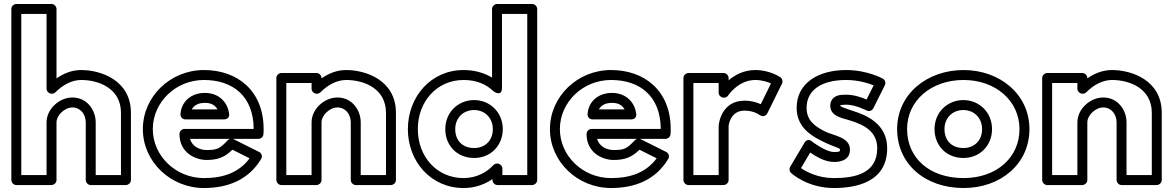

<svg xmlns="http://www.w3.org/2000/svg" viewBox="-20 -905 5895 965"><path d="M87 -25V-835H214V-459C214 -443.9 228.3 -434 239 -434H241C247.8 -434 254.8 -437.4 258.7 -441.3C295.7 -478.3 340.9 -503 388 -503C477.1 -503 588 -460.3 588 -338V-25H461V-290C461 -351.3 417.8 -415 344 -415C277.5 -415 214 -356.7 214 -290V-25ZM37 0C37 10.7 46.9 25 62 25H239C249.7 25 264 15.1 264 0V-290C264 -325.3 304.5 -365 344 -365C384.2 -365 411 -330.7 411 -290V0C411 10.7 420.9 25 436 25H613C623.7 25 638 15.1 638 0V-338C638 -501.7 486.9 -553 388 -553C341.9 -553 301.3 -536.9 264 -511V-860C264 -870.7 254.1 -885 239 -885H62C51.3 -885 37 -875.1 37 -860Z M1136 -207C1131.7 -205.7 1127.7 -203.3 1124.7 -200.1C1084.3 -156.8 1070.3 -151 1018 -151C986.1 -151 946.3 -166.9 935.1 -207ZM1150 -207H1279C1290.2 -207 1301.6 -215.6 1303.7 -227.9C1305.3 -237.9 1305 -248.7 1305 -256C1305 -450.2 1172.1 -553 1005 -553C837 -553 698 -420.6 698 -256C698 -92.3 837 40 1005 40C1124.4 40 1229 -0.1 1292.5 -106.2C1301.2 -120.8 1293.6 -135.7 1282.2 -141.4L1154.2 -205.4C1153.3 -205.8 1151.4 -206.6 1150 -207ZM1255 -257H907C891.9 -257 882 -242.7 882 -232C882 -134.4 965.6 -101 1018 -101C1073.1 -101 1108.6 -113.7 1148.2 -152.5L1234.5 -109.3C1181.8 -38.5 1104 -10 1005 -10C863 -10 748 -121.7 748 -256C748 -391.4 863 -503 1005 -503C1149.9 -503 1254.1 -422.1 1255 -257ZM912 -305H1107C1116.8 -305 1135.1 -310.8 1131.7 -333.7C1122 -399.5 1072.9 -438 1010 -438C937.6 -438 890.9 -391.7 887.1 -331.6C886.2 -318.7 895.5 -305 912 -305ZM944 -355C953.6 -373.3 973.2 -388 1010 -388C1041.4 -388 1061.4 -376.5 1073.2 -355Z M1419 -25V-488H1546V-459C1546 -443.9 1560.3 -434 1571 -434H1573C1579.8 -434 1586.8 -437.4 1590.7 -441.3C1627.7 -478.3 1672.9 -503 1720 -503C1809.1 -503 1920 -460.3 1920 -338V-25H1793V-290C1793 -351.3 1749.8 -415 1676 -415C1609.5 -415 1546 -356.7 1546 -290V-25ZM1369 0C1369 10.7 1378.9 25 1394 25H1571C1581.7 25 1596 15.1 1596 0V-290C1596 -325.3 1636.5 -365 1676 -365C1716.2 -365 1743 -330.7 1743 -290V0C1743 10.7 1752.9 25 1768 25H1945C1955.7 25 1970 15.1 1970 0V-338C1970 -501.7 1818.9 -553 1720 -553C1673.9 -553 1633.3 -536.9 1596 -511V-513C1596 -523.7 1586.1 -538 1571 -538H1394C1383.3 -538 1369 -528.1 1369 -513Z M2080 -256C2080 -394.4 2175.3 -503 2310 -503C2373.4 -503 2423.5 -482.3 2460.5 -446.1C2460.5 -446.1 2503 -414.5 2503 -464V-835H2630V-25H2505V-58C2505 -73.1 2490.7 -83 2480 -83H2478C2470.9 -83 2463.7 -79.5 2459.5 -74.8C2426 -37.8 2372.5 -10 2310 -10C2175.2 -10 2080 -117.7 2080 -256ZM2030 -256C2030 -94.3 2144.8 40 2310 40C2365.6 40 2414.6 22.9 2455 -4.9V0C2455 10.7 2464.9 25 2480 25H2655C2665.7 25 2680 15.1 2680 0V-860C2680 -870.7 2670.1 -885 2655 -885H2478C2467.3 -885 2453 -875.1 2453 -860V-515C2413.3 -539.2 2364.1 -553 2310 -553C2144.7 -553 2030 -417.6 2030 -256ZM2218 -256C2218 -173.1 2277.7 -111 2363 -111C2445.4 -111 2507 -172.8 2507 -256C2507 -340.6 2442.4 -402 2363 -402C2282.8 -402 2218 -340.7 2218 -256ZM2268 -256C2268 -313.3 2309.2 -352 2363 -352C2415.6 -352 2457 -313.4 2457 -256C2457 -199.2 2418.6 -161 2363 -161C2304.3 -161 2268 -198.9 2268 -256Z M3182 -207C3177.7 -205.7 3173.7 -203.3 3170.7 -200.1C3130.3 -156.8 3116.3 -151 3064 -151C3032.1 -151 2992.3 -166.9 2981.1 -207ZM3196 -207H3325C3336.2 -207 3347.6 -215.6 3349.7 -227.9C3351.3 -237.9 3351 -248.7 3351 -256C3351 -450.2 3218.1 -553 3051 -553C2883 -553 2744 -420.6 2744 -256C2744 -92.3 2883 40 3051 40C3170.4 40 3275 -0.1 3338.5 -106.2C3347.2 -120.8 3339.6 -135.7 3328.2 -141.4L3200.2 -205.4C3199.3 -205.8 3197.4 -206.6 3196 -207ZM3301 -257H2953C2937.9 -257 2928 -242.7 2928 -232C2928 -134.4 3011.6 -101 3064 -101C3119.1 -101 3154.6 -113.7 3194.2 -152.5L3280.5 -109.3C3227.8 -38.5 3150 -10 3051 -10C2909 -10 2794 -121.7 2794 -256C2794 -391.4 2909 -503 3051 -503C3195.9 -503 3300.1 -422.1 3301 -257ZM2958 -305H3153C3162.8 -305 3181.1 -310.8 3177.7 -333.7C3168 -399.5 3118.9 -438 3056 -438C2983.6 -438 2936.9 -391.7 2933.1 -331.6C2932.2 -318.7 2941.5 -305 2958 -305ZM2990 -355C2999.6 -373.3 3019.2 -388 3056 -388C3087.4 -388 3107.4 -376.5 3119.2 -355Z M3798 -326.8 3810.4 -321.3C3821 -319.7 3831.7 -325.3 3836.4 -334.9L3910.4 -484.9C3915.7 -495.6 3912.4 -509.5 3902.2 -516.6C3900.3 -517.9 3850 -553 3776 -553C3716.9 -553 3672.9 -527.4 3642 -501.3V-513C3642 -523.7 3632.1 -538 3617 -538H3440C3429.3 -538 3415 -528.1 3415 -513V0C3415 10.7 3424.9 25 3440 25H3617C3627.7 25 3642 15.1 3642 0V-270C3642.3 -281.2 3653.2 -349 3722 -349C3769.3 -349 3796.4 -328.1 3798 -326.8ZM3465 -25V-488H3592V-439C3592 -423.9 3606.3 -414 3617 -414H3619C3627.7 -414 3635.8 -419.2 3639.8 -425.2C3642.3 -429.1 3692.4 -503 3776 -503C3809.6 -503 3838.4 -493.1 3855 -485.6L3803.6 -381.3C3785.2 -390 3757.5 -399 3722 -399C3607.5 -399 3592 -286.6 3592 -270V-25Z M4233 -503C4293.4 -503 4344.7 -486.6 4371 -476L4335.5 -404.9C4310.3 -415.5 4273.1 -429 4233 -429C4206.9 -429 4180.6 -428.1 4163.8 -407C4155.6 -396.7 4153 -384.3 4153 -373C4153 -319.8 4216 -311.1 4250.5 -300.1C4318.6 -279.1 4389 -246.6 4389 -160C4389 -32.6 4276.6 -10 4171 -10C4089.9 -10 4031.6 -42.3 4005.8 -60.2L4052.3 -138.3C4078.7 -120 4124.3 -91 4172 -91C4194.2 -91 4252 -94.7 4252 -153C4252 -216.8 4167 -223.2 4124.5 -245.2C4073.6 -271.6 4034 -300.2 4034 -363C4034 -448.8 4104 -503 4233 -503ZM4233 -553C4092 -553 3984 -487.2 3984 -363C3984 -271.8 4048.3 -228.4 4101.5 -200.8C4175 -162.8 4202 -163.2 4202 -153C4202 -143.3 4199.8 -141 4172 -141C4128.9 -141 4061.1 -194.1 4061.1 -194.1C4040.8 -211.1 4027.4 -194.3 4023.5 -187.8L3951.5 -66.8C3945.8 -57.1 3947.3 -43.7 3956 -35.7C3958.1 -33.7 4037.5 40 4171 40C4275.4 40 4439 14.6 4439 -160C4439 -283.4 4333.4 -326.9 4265.5 -347.9C4227 -360.1 4204.8 -369.7 4203 -372.6C4203 -372.6 4203 -372.7 4203 -373C4203 -374.2 4203.1 -375.1 4203.2 -375.7C4205.9 -376.9 4216 -379 4233 -379C4279.2 -379 4335.3 -349.9 4335.3 -349.9C4348.3 -343 4363.4 -348.9 4369.4 -360.8L4427.4 -476.8C4433.1 -488.2 4428.9 -503.4 4417 -509.9C4415.1 -511 4338.6 -553 4233 -553Z M4539 -256C4539 -399.5 4660.3 -503 4823 -503C4982.5 -503 5104 -399.6 5104 -256C5104 -113.9 4989.3 -10 4823 -10C4648.6 -10 4539 -113.6 4539 -256ZM4489 -256C4489 -82.4 4627.4 40 4823 40C5010.7 40 5154 -82.1 5154 -256C5154 -432.4 5003.5 -553 4823 -553C4639.7 -553 4489 -432.5 4489 -256ZM4677 -256C4677 -173.1 4736.7 -111 4822 -111C4904.4 -111 4966 -172.8 4966 -256C4966 -340.6 4901.4 -402 4822 -402C4741.8 -402 4677 -340.7 4677 -256ZM4727 -256C4727 -313.3 4768.2 -352 4822 -352C4874.6 -352 4916 -313.4 4916 -256C4916 -199.2 4877.6 -161 4822 -161C4763.3 -161 4727 -198.9 4727 -256Z M5268 -25V-488H5395V-459C5395 -443.9 5409.3 -434 5420 -434H5422C5428.8 -434 5435.8 -437.4 5439.7 -441.3C5476.7 -478.3 5521.9 -503 5569 -503C5658.1 -503 5769 -460.3 5769 -338V-25H5642V-290C5642 -351.3 5598.8 -415 5525 -415C5458.5 -415 5395 -356.7 5395 -290V-25ZM5218 0C5218 10.7 5227.9 25 5243 25H5420C5430.7 25 5445 15.1 5445 0V-290C5445 -325.3 5485.5 -365 5525 -365C5565.2 -365 5592 -330.7 5592 -290V0C5592 10.7 5601.9 25 5617 25H5794C5804.7 25 5819 15.1 5819 0V-338C5819 -501.7 5667.9 -553 5569 -553C5522.9 -553 5482.3 -536.9 5445 -511V-513C5445 -523.7 5435.1 -538 5420 -538H5243C5232.3 -538 5218 -528.1 5218 -513Z"/></svg>

Font: Hussar Ekologiczny
Style: Regular
Weight: 400
Foundry: Cannot Into Space Fonts
Version: Version 0.97